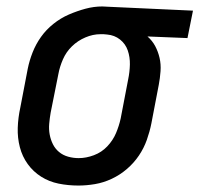

<svg xmlns="http://www.w3.org/2000/svg" viewBox="-20 -563 618 595"><path d="M223 12Q191 12 161.5 6Q132 0 107.5 -15.5Q83 -31 66 -54.5Q49 -78 41.5 -107Q34 -136 35 -167Q36 -198 43 -230L66 -350Q71 -375 81 -400.5Q91 -426 107 -448.5Q123 -471 145.5 -489Q168 -507 193.5 -518Q219 -529 245 -536Q271 -543 297 -543Q302 -543 307 -542.5Q312 -542 317 -542L578 -530L561 -445L437 -450Q452 -437 461 -420Q470 -403 474.5 -383.5Q479 -364 477.5 -342.5Q476 -321 472 -300L449 -180Q444 -155 435 -129.5Q426 -104 410.5 -81Q395 -58 373.5 -39.5Q352 -21 326.5 -9Q301 3 274.5 7.5Q248 12 223 12ZM224 -73Q247 -73 271 -82Q295 -91 312.5 -109.5Q330 -128 339.5 -150.5Q349 -173 354 -196L377 -316Q382 -340 382.5 -363Q383 -386 376 -406.5Q369 -427 352 -440.5Q335 -454 312 -456L301 -457H291Q268 -457 244.5 -447Q221 -437 203 -419.5Q185 -402 175 -379Q165 -356 161 -334L137 -214Q134 -197 132.5 -179.5Q131 -162 134 -146Q137 -130 144 -116Q151 -102 163 -92Q175 -82 191 -77.5Q207 -73 224 -73Z"/></svg>

Font: Lode Dark Term
Style: Bold Italic
Weight: 700
Italic angle: -11°
Monospace: yes
Designer: Belleve Invis
Foundry: Belleve Invis
Version: Version 29.2.0